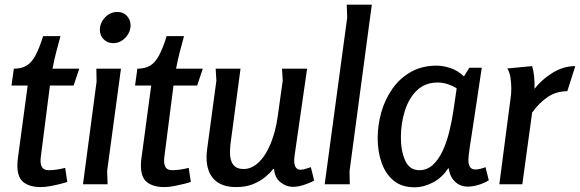

<svg xmlns="http://www.w3.org/2000/svg" viewBox="-20 -786 2474 819"><path d="M238 -632Q228 -596 219.5 -563Q211 -530 204 -493H318L294 -421H193L155 -124Q154 -120 153.5 -112.5Q153 -105 153 -99Q153 -82 160.5 -71Q168 -60 189 -60Q203 -60 221 -62.5Q239 -65 258 -70L267 -10Q259 -7 239.5 -2Q220 3 197 7.5Q174 12 153 12Q108 12 81 -8Q54 -28 54 -81Q54 -89 55 -100.5Q56 -112 57 -116L98 -421H29L39 -493Q71 -493 92.5 -505.5Q114 -518 130.5 -548Q147 -578 164 -632Z M537 -678Q537 -649 515 -625.5Q493 -602 463 -602Q438 -602 422 -618.5Q406 -635 406 -659Q406 -688 428 -711.5Q450 -735 481 -735Q506 -735 521.5 -718Q537 -701 537 -678ZM496 -493 437 -57 439 0H334L392 -438L391 -493Z M765 -632Q755 -596 746.5 -563Q738 -530 731 -493H845L821 -421H720L682 -124Q681 -120 680.5 -112.5Q680 -105 680 -99Q680 -82 687.5 -71Q695 -60 716 -60Q730 -60 748 -62.5Q766 -65 785 -70L794 -10Q786 -7 766.5 -2Q747 3 724 7.5Q701 12 680 12Q635 12 608 -8Q581 -28 581 -81Q581 -89 582 -100.5Q583 -112 584 -116L625 -421H556L566 -493Q598 -493 619.5 -505.5Q641 -518 657.5 -548Q674 -578 691 -632Z M1006 -493 963 -170Q961 -150 961 -136Q961 -65 1019 -65Q1054 -65 1084 -94Q1114 -123 1135 -174.5Q1156 -226 1165 -292L1186 -442L1183 -493H1290L1237 -125Q1236 -119 1235.5 -113Q1235 -107 1235 -102Q1235 -62 1262 -62Q1274 -62 1287.5 -67Q1301 -72 1306 -73L1320 -16Q1310 -9 1281.5 1Q1253 11 1229 11Q1201 11 1176.5 -8.5Q1152 -28 1149 -65H1145Q1133 -49 1111.5 -31Q1090 -13 1059 -0.5Q1028 12 988 12Q924 12 892.5 -21.5Q861 -55 861 -115Q861 -133 864 -153L903 -442L900 -493Z M1566 -766 1471 -56 1472 0H1365L1461 -711L1459 -766Z M1982 -497H2035Q2020 -397 2010 -330Q2000 -263 1993.5 -221Q1987 -179 1983.5 -156Q1980 -133 1979 -121Q1978 -109 1978 -101Q1978 -86 1984.5 -74.5Q1991 -63 2008 -63Q2017 -63 2029.5 -66Q2042 -69 2051 -73L2065 -17Q2046 -5 2021.5 2.5Q1997 10 1976 10Q1942 10 1920 -12Q1898 -34 1895 -67H1891Q1865 -27 1825.5 -7Q1786 13 1750 13Q1693 13 1658.5 -16Q1624 -45 1607.5 -92.5Q1591 -140 1591 -197Q1591 -252 1606.5 -307Q1622 -362 1653.5 -407Q1685 -452 1732.5 -479Q1780 -506 1843 -506Q1869 -506 1900.5 -496Q1932 -486 1959 -460ZM1690 -199Q1690 -142 1708.5 -101Q1727 -60 1769 -60Q1801 -60 1825.5 -82Q1850 -104 1867.5 -141Q1885 -178 1896.5 -224.5Q1908 -271 1915 -320L1928 -409Q1888 -434 1847 -434Q1794 -434 1759.5 -401.5Q1725 -369 1707.5 -315Q1690 -261 1690 -199Z M2250 -504Q2256 -484 2258.5 -458.5Q2261 -433 2260 -407Q2289 -445 2335.5 -474.5Q2382 -504 2434 -504L2400 -397Q2354 -397 2317.5 -373Q2281 -349 2250 -306L2208 0H2110L2157 -360Q2159 -371 2160 -383.5Q2161 -396 2161 -409Q2161 -427 2158 -451.5Q2155 -476 2144 -494Z"/></svg>

Font: Rosario SemiBold
Style: Italic
Weight: 600
Italic angle: -8.05°
Designer: Hector Gatti
Foundry: Omnibus Type
Version: Version 1.101; ttfautohint (v1.8.1.43-b0c9)